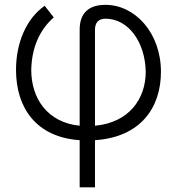

<svg xmlns="http://www.w3.org/2000/svg" viewBox="-20 -573 734 797"><path d="M310.7 204.5H374.3V8.9C563.6 -3.6 648.1 -126.1 648.1 -274.9C648.1 -436.1 540.8 -552.9 418 -552.9C349.1 -552.9 310.7 -519.5 310.7 -449.9V-51.1C176.8 -64.6 109.7 -164.4 109.7 -283C111.9 -377.1 145.2 -449.9 203.1 -500.7L165.5 -549C89.5 -496.1 46.2 -395.6 46.5 -281.6C46.9 -126.8 128.9 -3.6 310.7 8.9ZM374.3 -51.1V-449.6C374.3 -477.3 387.4 -495.4 418 -495.4C513.1 -495.4 582.7 -398.1 584.9 -275.2C584.9 -161.9 514.9 -63.9 374.3 -51.1Z"/></svg>

Font: Karasuma Gothic
Style: Light
Weight: 300
Designer: Rasmus Andersson / Ryoko Nishizuka
Foundry: rsms
Version: Version 1.00